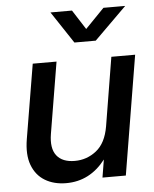

<svg xmlns="http://www.w3.org/2000/svg" viewBox="-53 -774 666 828"><g transform="rotate(-5 280.0 -359.5)"><path d="M200.7 10.3Q147.5 10.3 108.9 -12.9Q70.3 -36.1 53.2 -81.5Q36.1 -127 47.4 -194.3L101.1 -515.6H204.1L152.8 -207Q142.6 -145 167.2 -113.5Q191.9 -82 245.6 -82Q297.9 -82 339.1 -114.5Q380.4 -147 392.6 -218.8L441.4 -515.6H544.4L459 0H357.9L370.6 -77.1Q303.2 10.3 200.7 10.3ZM289.6 -729 343.8 -644.5 425.8 -729H519.5V-728.5L380.4 -590.8H288.1L196.8 -728.5V-729Z"/></g></svg>

Font: Inter Display Medium
Style: Italic
Weight: 500
Italic angle: -9.39999°
Designer: Rasmus Andersson
Foundry: rsms
Version: Version 4.000;git-a52131595